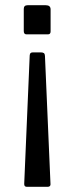

<svg xmlns="http://www.w3.org/2000/svg" viewBox="-20 -550 284 735"><path d="M173.7 -429.8Q173.7 -418.5 163.7 -418.5H81.3Q71 -418.5 71 -431.1V-515.9Q71 -530 85.6 -530H155.2Q173.7 -530 173.7 -514V-429.8ZM173.3 154.9Q173.8 159.1 171.1 162Q168.3 165 164 165H81.5Q77.6 165 75 162.3Q72.4 159.5 72.7 153.6L93.7 -337.6Q94.2 -344.1 96.9 -346.8Q99.6 -349.5 106.6 -349.5H135.8Q144.1 -349.5 147.9 -346.7Q151.8 -343.8 152.1 -336L173.3 154.9Z"/></svg>

Font: Libre Franklin Thin
Style: Regular
Weight: 100
Designer: Pablo Impallari, Rodrigo Fuenzalida, Nhung Nguyen
Foundry: Impallari Type
Version: Version 3.000